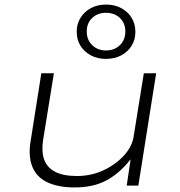

<svg xmlns="http://www.w3.org/2000/svg" viewBox="-20 -813 789 841"><path d="M307 8Q236 8 188.5 -14Q141 -36 122 -82Q103 -128 114 -194L161 -492H216L169 -201Q161 -149 173.5 -114Q186 -79 221.5 -60.5Q257 -42 317 -42Q380 -42 434 -67.5Q488 -93 524 -133Q560 -173 566 -219L610 -492H664L586 0H535L552 -114H551Q504 -54 446.5 -23Q389 8 307 8ZM444 -555Q407 -555 378 -570.5Q349 -586 332.5 -612.5Q316 -639 316 -674Q316 -708 332.5 -735Q349 -762 378 -777.5Q407 -793 445 -793Q482 -793 511 -777.5Q540 -762 556.5 -735Q573 -708 573 -674Q573 -639 556.5 -612.5Q540 -586 511 -570.5Q482 -555 444 -555ZM444 -592Q481 -592 505 -615Q529 -638 529 -675Q529 -712 505 -734.5Q481 -757 444 -757Q408 -757 384 -734.5Q360 -712 360 -675Q360 -638 384 -615Q408 -592 444 -592Z"/></svg>

Font: Nunito Sans 7pt Expanded ExtraLight
Style: Italic
Weight: 250
Width: 7
Italic angle: -9°
Designer: Vernon Adams
Foundry: Vernon Adams
Version: Version 3.101;gftools[0.9.27]